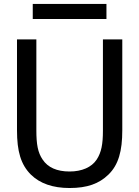

<svg xmlns="http://www.w3.org/2000/svg" viewBox="-20 -924 696 959"><path d="M511.7 -904.3H143.6V-829.1H511.7ZM327.6 15.1C415.5 15.1 474.6 -6.3 521.5 -51.8C571.8 -100.6 590.8 -169.4 590.8 -273.4V-727.1H494.1V-271C494.1 -204.1 486.3 -162.6 462.9 -127C437.5 -88.4 388.7 -67.4 327.6 -67.4C264.2 -67.4 219.2 -87.4 192.9 -127C168.9 -162.1 161.6 -203.1 161.6 -273.4V-727.1H64.9V-273.4C64.9 -168 84 -102.1 134.3 -51.8C179.7 -7.3 244.1 15.1 327.6 15.1Z"/></svg>

Font: SG Kara SemiBold
Style: Regular
Weight: 400
Designer: Damoon Khanjanzadeh
Version: Version 1.000